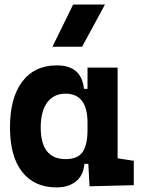

<svg xmlns="http://www.w3.org/2000/svg" viewBox="-20 -815 626 845"><path d="M228.5 9.8Q131.3 9.8 77.6 -58.3Q23.9 -126.5 23.9 -253.9Q23.9 -384.3 77.9 -455.8Q131.8 -527.3 230.5 -527.3Q338.9 -527.3 349.6 -423.8H365.2V-517.6H497.6V-118.2L568.8 -107.4V0L374 4.9L368.7 -93.8H351.6Q346.7 -42 313.7 -16.1Q280.8 9.8 228.5 9.8ZM365.2 -242.7V-274.9Q365.2 -402.8 268.1 -402.8Q216.3 -402.8 187.7 -364Q159.2 -325.2 159.2 -253.9Q159.2 -114.7 269 -114.7Q322.8 -114.7 344 -146.7Q365.2 -178.7 365.2 -242.7ZM210.9 -609.4 301.8 -794.9H441.9L341.3 -609.4Z"/></svg>

Font: CaskaydiaMono NF
Style: Bold
Weight: 700
Designer: Aaron Bell
Foundry: Saja Typeworks
Version: Version 2111.001; ttfautohint (v1.8.4);Nerd Fonts 3.1.1